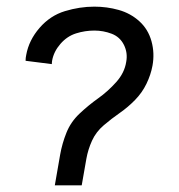

<svg xmlns="http://www.w3.org/2000/svg" viewBox="-20 -558 540 578"><path d="M145 0 161 -92Q167 -126 180 -158.5Q193 -191 219.5 -216Q246 -241 275.5 -262Q305 -283 330 -311Q355 -339 360 -372Q365 -399 353 -423Q341 -447 316 -456.5Q291 -466 264 -466Q236 -466 209 -457.5Q182 -449 162 -426Q142 -403 137 -376Q136 -370 136 -365L57 -375Q57 -384 59 -393Q67 -437 99 -474Q131 -511 175.5 -524.5Q220 -538 264 -538Q302 -538 337.5 -528Q373 -518 399.5 -494Q426 -470 436 -434Q446 -398 439 -360Q434 -333 421 -306Q408 -279 386.5 -257Q365 -235 340.5 -218Q316 -201 292.5 -181Q269 -161 257 -134.5Q245 -108 240 -80L226 0Z"/></svg>

Font: Iosevka SS08
Style: Italic
Weight: 400
Italic angle: -10°
Monospace: yes
Designer: Belleve Invis
Foundry: Belleve Invis
Version: 2.1.0; ttfautohint (v1.8.2)